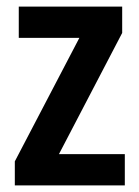

<svg xmlns="http://www.w3.org/2000/svg" viewBox="-20 -563 422 583"><path d="M359 0H25V-73L221 -448H37V-543H351V-463L159 -95H359Z"/></svg>

Font: Noto Sans Lao Looped Condensed SemiBold
Style: Regular
Weight: 600
Width: 3
Designer: Mark Frömberg, Ben Mitchell
Foundry: The Fontpad Ltd
Version: Version 1.002; ttfautohint (v1.8.4.7-5d5b)